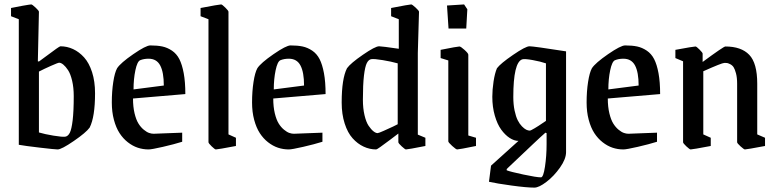

<svg xmlns="http://www.w3.org/2000/svg" viewBox="-20 -666 3509 867"><path d="M240.2 8.8Q228.5 8.8 159.9 0.7Q91.3 -7.3 64.9 -12.2V-579.1L29.8 -592.8V-629.9Q46.9 -633.8 81.5 -639.9Q116.2 -646 121.1 -646Q125.5 -646 140.6 -631.8Q155.8 -617.7 155.8 -612.8L150.9 -389.2L155.8 -388.2Q168 -397 192.9 -415.5Q217.8 -434.1 233.9 -445.6Q250 -457 252.9 -457Q282.7 -457 310.1 -444.3Q337.4 -431.6 359.9 -406.7Q382.3 -381.8 395.8 -340.1Q409.2 -298.3 409.2 -245.1Q409.2 -137.7 384.8 -89.8Q368.7 -67.4 313.2 -29.3Q257.8 8.8 240.2 8.8ZM274.9 -48.8Q287.1 -50.8 295.2 -66.4Q303.2 -82 308.1 -123Q313 -164.1 313 -231.9Q313 -270.5 305.7 -301.5Q298.3 -332.5 287.4 -349.1Q276.4 -365.7 265.9 -374.3Q255.4 -382.8 247.1 -382.8Q242.2 -382.8 210.2 -368.7Q178.2 -354.5 155.8 -342.8V-67.9Q181.6 -60.1 221.4 -53.5Q261.2 -46.9 274.9 -48.8Z M650.9 8.8Q625.5 8.8 602.1 1Q578.6 -6.8 557.1 -23.7Q535.6 -40.5 519.8 -64.9Q503.9 -89.4 494.4 -125Q484.9 -160.6 484.9 -203.1Q484.9 -253.4 491.5 -295.9Q498 -338.4 508.8 -357.9Q524.4 -381.8 581.8 -421.4Q639.2 -460.9 658.7 -460.9Q690.4 -460.9 713.1 -456.1Q735.8 -451.2 756.6 -437.3Q777.3 -423.3 789.8 -399.2Q802.2 -375 809.6 -335.4Q816.9 -295.9 816.9 -241.2L580.6 -221.2Q580.6 -183.6 587.6 -154.3Q594.7 -125 605.2 -108.2Q615.7 -91.3 629.2 -80.3Q642.6 -69.3 653.3 -65.7Q664.1 -62 673.8 -62Q678.7 -62 730.2 -64.2Q781.7 -66.4 802.7 -66.9V-25.9Q766.6 -14.6 715.8 -2.9Q665 8.8 650.9 8.8ZM583 -262.2 719.7 -279.8Q719.7 -339.4 703.6 -370.1Q687.5 -400.9 650.9 -400.9Q629.4 -400.9 612.8 -394Q599.6 -388.2 591.3 -348.6Q583 -309.1 583 -262.2Z M954.6 8.8Q950.2 8.8 935.8 -5.1Q921.4 -19 921.4 -23.9V-579.1L885.7 -592.8V-629.9Q969.7 -646 978.5 -646Q982.9 -646 997.3 -631.8Q1011.7 -617.7 1011.7 -612.8V-59.1L1045.4 -43.9V-6.8Q963.4 8.8 954.6 8.8Z M1284.2 8.8Q1258.8 8.8 1235.4 1Q1211.9 -6.8 1190.4 -23.7Q1168.9 -40.5 1153.1 -64.9Q1137.2 -89.4 1127.7 -125Q1118.2 -160.6 1118.2 -203.1Q1118.2 -253.4 1124.8 -295.9Q1131.3 -338.4 1142.1 -357.9Q1157.7 -381.8 1215.1 -421.4Q1272.5 -460.9 1292 -460.9Q1323.7 -460.9 1346.4 -456.1Q1369.1 -451.2 1389.9 -437.3Q1410.6 -423.3 1423.1 -399.2Q1435.5 -375 1442.9 -335.4Q1450.2 -295.9 1450.2 -241.2L1213.9 -221.2Q1213.9 -183.6 1220.9 -154.3Q1228 -125 1238.5 -108.2Q1249 -91.3 1262.5 -80.3Q1275.9 -69.3 1286.6 -65.7Q1297.4 -62 1307.1 -62Q1312 -62 1363.5 -64.2Q1415 -66.4 1436 -66.9V-25.9Q1399.9 -14.6 1349.1 -2.9Q1298.3 8.8 1284.2 8.8ZM1216.3 -262.2 1353 -279.8Q1353 -339.4 1336.9 -370.1Q1320.8 -400.9 1284.2 -400.9Q1262.7 -400.9 1246.1 -394Q1232.9 -388.2 1224.6 -348.6Q1216.3 -309.1 1216.3 -262.2Z M1678.7 8.8Q1649.4 8.8 1622.1 -3.9Q1594.7 -16.6 1572.3 -41.5Q1549.8 -66.4 1536.4 -108.4Q1522.9 -150.4 1522.9 -203.1Q1522.9 -311 1546.9 -357.9Q1563 -380.4 1618.7 -418.7Q1674.3 -457 1691.9 -457Q1704.1 -457 1780.8 -445.8V-579.1L1746.1 -592.8V-629.9Q1829.1 -646 1836.9 -646Q1841.3 -646 1856.7 -631.8Q1872.1 -617.7 1872.1 -612.8L1866.7 -426.8V-58.1L1900.9 -43.9V-6.8Q1821.8 8.8 1813 8.8Q1809.1 8.8 1793.9 -5.1Q1778.8 -19 1778.8 -23.9V-63Q1770.5 -56.6 1741.5 -34.7Q1712.4 -12.7 1697 -2Q1681.6 8.8 1678.7 8.8ZM1685.1 -64.9Q1689.5 -64.9 1712.2 -75Q1734.9 -85 1755.4 -94.7L1775.9 -105V-379.9Q1746.6 -388.2 1708.3 -394.5Q1669.9 -400.9 1656.7 -398.9Q1644.5 -397 1636.5 -381.3Q1628.4 -365.7 1623.5 -324.7Q1618.7 -283.7 1618.7 -215.8Q1618.7 -176.8 1626 -145.8Q1633.3 -114.7 1644.5 -98.1Q1655.8 -81.5 1666.3 -73.2Q1676.8 -64.9 1685.1 -64.9Z M2005.4 -537.1 1998.5 -641.1 2075.7 -646 2090.3 -624 2085.4 -537.1ZM2044.4 8.8Q2039.1 8.8 2021.7 -7.1Q2004.4 -22.9 2004.4 -27.8V-393.1L1969.7 -403.8V-440.9Q2045.9 -456.1 2054.7 -456.1Q2060.5 -456.1 2077.6 -440.7Q2094.7 -425.3 2094.7 -418.9V-54.2L2129.4 -43.9V-6.8Q2053.2 8.8 2044.4 8.8Z M2393.1 181.2Q2358.4 181.2 2290.3 171.9Q2222.2 162.6 2188 154.8L2197.3 82L2321.3 -29.8Q2301.8 -29.8 2281.2 -43.2Q2260.7 -56.6 2243.2 -80.8Q2225.6 -105 2214.4 -143.8Q2203.1 -182.6 2203.1 -229Q2203.1 -260.7 2208.7 -298.1Q2214.4 -335.4 2224.1 -357.9Q2240.2 -379.4 2296.9 -418.2Q2353.5 -457 2371.1 -457Q2389.6 -457 2536.1 -434.1V21Q2536.1 51.8 2508.8 90.6Q2481.4 129.4 2447.5 155.3Q2413.6 181.2 2393.1 181.2ZM2372.1 -76.2Q2376.5 -76.2 2394.8 -87.2Q2413.1 -98.1 2429.2 -109.4L2445.3 -120.1V-379.9Q2421.4 -388.2 2385 -394.8Q2348.6 -401.4 2337.9 -397.9Q2297.9 -383.8 2297.9 -228Q2297.9 -194.3 2303.7 -166.7Q2309.6 -139.2 2317.9 -122.8Q2326.2 -106.4 2336.9 -95.5Q2347.7 -84.5 2356.4 -80.3Q2365.2 -76.2 2372.1 -76.2ZM2422.9 134.8Q2433.6 134.8 2440.9 86.7Q2448.2 38.6 2448.2 -15.1V-64.9L2442.9 -66.9Q2423.3 -49.8 2387.5 -15.9Q2351.6 18.1 2314 53.7Q2276.4 89.4 2268.1 97.2V103Q2283.7 109.4 2343.3 122.1Q2402.8 134.8 2422.9 134.8Z M2794.9 8.8Q2769.5 8.8 2746.1 1Q2722.7 -6.8 2701.2 -23.7Q2679.7 -40.5 2663.8 -64.9Q2647.9 -89.4 2638.4 -125Q2628.9 -160.6 2628.9 -203.1Q2628.9 -253.4 2635.5 -295.9Q2642.1 -338.4 2652.8 -357.9Q2668.5 -381.8 2725.8 -421.4Q2783.2 -460.9 2802.7 -460.9Q2834.5 -460.9 2857.2 -456.1Q2879.9 -451.2 2900.6 -437.3Q2921.4 -423.3 2933.8 -399.2Q2946.3 -375 2953.6 -335.4Q2960.9 -295.9 2960.9 -241.2L2724.6 -221.2Q2724.6 -183.6 2731.7 -154.3Q2738.8 -125 2749.3 -108.2Q2759.8 -91.3 2773.2 -80.3Q2786.6 -69.3 2797.4 -65.7Q2808.1 -62 2817.9 -62Q2822.8 -62 2874.3 -64.2Q2925.8 -66.4 2946.8 -66.9V-25.9Q2910.6 -14.6 2859.9 -2.9Q2809.1 8.8 2794.9 8.8ZM2727.1 -262.2 2863.8 -279.8Q2863.8 -339.4 2847.7 -370.1Q2831.5 -400.9 2794.9 -400.9Q2773.4 -400.9 2756.8 -394Q2743.7 -388.2 2735.4 -348.6Q2727.1 -309.1 2727.1 -262.2Z M3098.6 8.8Q3094.2 8.8 3079.3 -5.1Q3064.5 -19 3064.5 -23.9V-389.2L3029.8 -403.8V-440.9Q3111.8 -456.1 3120.6 -456.1Q3125 -456.1 3138.9 -442.1Q3152.8 -428.2 3152.8 -423.8V-386.2Q3247.6 -456.1 3255.4 -456.1Q3327.1 -456.1 3363.3 -418.5Q3399.4 -380.9 3399.4 -288.1V-59.1L3434.6 -43.9V-6.8Q3351.6 8.8 3343.8 8.8Q3339.4 8.8 3324 -5.1Q3308.6 -19 3308.6 -23.9V-288.1Q3308.6 -315.4 3303.5 -334.7Q3298.3 -354 3292.5 -362.8Q3286.6 -371.6 3276.6 -376.5Q3266.6 -381.3 3262.5 -381.6Q3258.3 -381.8 3250.5 -381.8Q3239.7 -381.8 3155.8 -344.2V-59.1L3189.5 -43.9V-6.8Q3107.4 8.8 3098.6 8.8Z"/></svg>

Font: Grenze
Style: Regular
Weight: 400
Designer: Renata Polastri
Foundry: Omnibus-Type
Version: Version 1.002;PS 001.002;hotconv 1.0.88;makeotf.lib2.5.64775